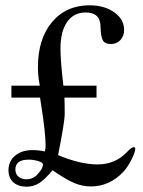

<svg xmlns="http://www.w3.org/2000/svg" viewBox="-20 -696 540 724"><path d="M344 -328H223Q224 -308 224 -267Q224 -236 199 -111Q283 -76 348 -76Q416 -76 461 -125Q476 -141 484 -141Q490 -141 490 -136Q490 -122 475.5 -93.5Q461 -65 445 -48Q393 7 323 7Q290 7 259.5 -6Q229 -19 178 -54Q148 -18 127 -5Q106 8 80 8Q49 8 30.5 -8.5Q12 -25 12 -54Q12 -88 37 -109Q62 -130 103 -130Q125 -130 149 -125Q152 -137 152 -146Q152 -193 136 -295L131 -328H23V-373H130Q123 -409 123 -442Q123 -549 176 -612.5Q229 -676 318 -676Q374 -676 411 -649.5Q448 -623 448 -583Q448 -560 434 -545Q420 -530 398 -530Q376 -530 368 -543.5Q360 -557 359 -597Q358 -649 303 -649Q258 -649 233 -613Q208 -577 208 -512Q208 -468 219 -373H344ZM142 -76Q142 -83 124.5 -88.5Q107 -94 88 -94Q38 -94 38 -57Q38 -40 49.5 -30Q61 -20 80 -20Q108 -20 127 -45Q142 -63 142 -76Z"/></svg>

Font: STIX
Style: Regular
Weight: 400
Designer: MicroPress Inc., with final additions and corrections provided by Coen Hoffman, Elsevier (retired)
Version: Version 1.1.1